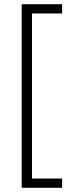

<svg xmlns="http://www.w3.org/2000/svg" viewBox="-20 -769 357 912"><path d="M83 123V-749H275V-705H132V79H275V123Z"/></svg>

Font: Cairo Play Light
Style: Regular
Weight: 300
Version: Version 3.119